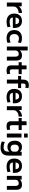

<svg xmlns="http://www.w3.org/2000/svg" viewBox="2828 -3638 1030 6726"><g transform="rotate(90 3343.0 -275.0)"><path d="M69 -520H201L203 -423H205Q244 -474 303.5 -502Q363 -530 433 -530V-413Q372 -413 320 -390Q268 -367 238 -327Q208 -287 208 -240V0H69Z M456 -260Q456 -386 525 -458Q594 -530 715 -530Q832 -530 895.5 -462Q959 -394 959 -269Q959 -234 957 -210H592Q598 -152 634.5 -124.5Q671 -97 741 -97Q784 -97 832 -105Q880 -113 917 -127L933 -22Q896 -7 846.5 1.5Q797 10 747 10Q607 10 531.5 -60Q456 -130 456 -260ZM830 -305Q820 -430 715 -430Q606 -430 592 -305Z M1033 -260Q1033 -388 1109 -459Q1185 -530 1322 -530Q1369 -530 1408.5 -521Q1448 -512 1486 -492L1464 -387Q1396 -423 1332 -423Q1256 -423 1214.5 -380.5Q1173 -338 1173 -260Q1173 -182 1214.5 -139.5Q1256 -97 1332 -97Q1396 -97 1464 -133L1486 -28Q1448 -8 1408.5 1Q1369 10 1322 10Q1185 10 1109 -61Q1033 -132 1033 -260Z M1611 -730H1749V-459H1751Q1783 -496 1823.5 -513Q1864 -530 1918 -530Q2013 -530 2057.5 -479.5Q2102 -429 2101 -320V0H1964V-293Q1965 -357 1942.5 -387Q1920 -417 1872 -417Q1818 -417 1783.5 -385.5Q1749 -354 1749 -306V0H1611Z M2271 -153V-413H2158V-520H2271V-690H2409V-520H2578V-413H2409V-187Q2409 -140 2424 -121.5Q2439 -103 2478 -103Q2521 -103 2566 -118L2577 -9Q2515 10 2448 10Q2354 10 2312.5 -28Q2271 -66 2271 -153Z M2769 -393H2640V-500H2769V-573Q2769 -670 2818 -720Q2867 -770 2962 -770Q3017 -770 3070 -755L3054 -647Q3016 -658 2985 -658Q2942 -658 2924.5 -638Q2907 -618 2907 -568V-500H3066V-393H2907V0H2769Z M3095 -260Q3095 -386 3164 -458Q3233 -530 3354 -530Q3471 -530 3534.5 -462Q3598 -394 3598 -269Q3598 -234 3596 -210H3231Q3237 -152 3273.5 -124.5Q3310 -97 3380 -97Q3423 -97 3471 -105Q3519 -113 3556 -127L3572 -22Q3535 -7 3485.5 1.5Q3436 10 3386 10Q3246 10 3170.5 -60Q3095 -130 3095 -260ZM3469 -305Q3459 -430 3354 -430Q3245 -430 3231 -305Z M3701 -520H3833L3835 -423H3837Q3876 -474 3935.5 -502Q3995 -530 4065 -530V-413Q4004 -413 3952 -390Q3900 -367 3870 -327Q3840 -287 3840 -240V0H3701Z M4227 -153V-413H4114V-520H4227V-690H4365V-520H4534V-413H4365V-187Q4365 -140 4380 -121.5Q4395 -103 4434 -103Q4477 -103 4522 -118L4533 -9Q4471 10 4404 10Q4310 10 4268.5 -28Q4227 -66 4227 -153Z M4658 -730H4798V-603H4658ZM4658 -513H4798V0H4658Z M4937 175 4954 69Q4990 90 5039.5 101.5Q5089 113 5138 113Q5221 113 5257 73Q5293 33 5293 -60V-87H5291Q5228 -20 5128 -20Q5024 -20 4967 -87Q4910 -154 4910 -275Q4910 -396 4967 -463Q5024 -530 5128 -530Q5232 -530 5296 -463H5298L5299 -520H5430V-60Q5430 82 5361.5 151Q5293 220 5151 220Q5088 220 5031.5 208Q4975 196 4937 175ZM5168 -130Q5222 -130 5257.5 -158.5Q5293 -187 5293 -230V-320Q5293 -363 5257.5 -391.5Q5222 -420 5168 -420Q5109 -420 5077 -382Q5045 -344 5045 -275Q5045 -206 5077 -168Q5109 -130 5168 -130Z M5534 -260Q5534 -386 5603 -458Q5672 -530 5793 -530Q5910 -530 5973.5 -462Q6037 -394 6037 -269Q6037 -234 6035 -210H5670Q5676 -152 5712.5 -124.5Q5749 -97 5819 -97Q5862 -97 5910 -105Q5958 -113 5995 -127L6011 -22Q5974 -7 5924.5 1.5Q5875 10 5825 10Q5685 10 5609.5 -60Q5534 -130 5534 -260ZM5908 -305Q5898 -430 5793 -430Q5684 -430 5670 -305Z M6140 -520H6271L6272 -459H6274Q6306 -495 6348.5 -512.5Q6391 -530 6447 -530Q6542 -530 6586 -479.5Q6630 -429 6630 -320V0H6493V-293Q6493 -358 6471 -387.5Q6449 -417 6401 -417Q6347 -417 6312.5 -385.5Q6278 -354 6278 -307V0H6140Z"/></g></svg>

Font: Enso
Style: Bold
Weight: 700
Designer: Coji Morishita
Foundry: UNDERFOREST DESIGN
Version: Version 1.000